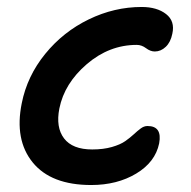

<svg xmlns="http://www.w3.org/2000/svg" viewBox="-20 -527 554 556"><path d="M244.1 8.8Q127.9 8.8 74.7 -56.6Q21.5 -122.1 43 -228Q58.6 -306.6 110.8 -370.8Q163.1 -435.1 237.1 -470.9Q311 -506.8 390.1 -506.8Q434.6 -506.8 460.9 -486.3Q487.3 -465.8 479 -429.2Q474.1 -404.8 460 -391.4Q445.8 -377.9 428.2 -377.9Q415.5 -377.9 402.8 -387.5Q390.1 -397 376 -397Q296.4 -397 231.4 -341.3Q166.5 -285.6 151.9 -212.9Q141.1 -158.2 165.5 -126.2Q189.9 -94.2 247.1 -94.2Q279.3 -94.2 304 -101.3Q328.6 -108.4 342.5 -118.2Q356.4 -127.9 367.2 -137.9Q377.9 -147.9 387.5 -155Q397 -162.1 407.2 -162.1Q450.2 -162.1 440.9 -111.8Q429.7 -57.6 374.5 -24.4Q319.3 8.8 244.1 8.8Z"/></svg>

Font: Shantell Sans Normal
Style: Italic
Weight: 500
Italic angle: -11.31°
Designer: Stephen Nixon, Anya Danilova, Shantell Martin
Foundry: Arrow Type
Version: Version 1.006;[559af2be0]